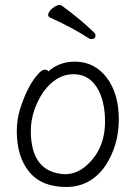

<svg xmlns="http://www.w3.org/2000/svg" viewBox="-20 -730 540 766"><path d="M244 16Q146 16 96.5 -44.5Q47 -105 47 -207Q47 -252 60 -295Q89 -385 128 -430Q146 -452 158 -452Q170 -452 173 -445Q216 -484 279 -484Q357 -484 405.5 -420.5Q454 -357 454 -253Q454 -150 400 -68Q341 16 244 16ZM238 -35Q281 -35 317 -63Q399 -129 399 -245Q399 -330 366 -382Q333 -434 273 -434Q204 -434 152 -362Q103 -287 103 -208Q103 -42 238 -35ZM344 -574Q339 -574 333 -578Q272 -618 180 -660Q172 -664 172 -671Q172 -677 179 -686.5Q186 -696 197.5 -703Q209 -710 218 -710L226 -708Q301 -653 356 -600Q361 -594 361 -589Q361 -574 344 -574Z"/></svg>

Font: LXGW WenKai Mono TC Light
Style: Regular
Weight: 300
Designer: LXGW / Fontworks Inc.
Foundry: LXGW / Fontworks Inc.
Version: Version 1.330